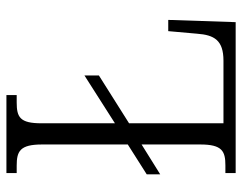

<svg xmlns="http://www.w3.org/2000/svg" viewBox="-98 -656 754 598"><g transform="rotate(-90 279.0 -357.0)"><path d="M39 0H509L516 -210H481L473 -120C469 -67 453 -38 389 -38H194V-332L343 -426V-471L194 -376V-605C194 -672 213 -682 259 -682H282V-714H39V-682H62C107 -682 128 -672 128 -603V-336L35 -277V-235L128 -293V-110C128 -42 107 -32 63 -32H39Z"/></g></svg>

Font: Noto Serif Georgian SemiCondensed Light
Style: Regular
Weight: 300
Width: 4
Designer: Monotype Design Team, Akaki Razmadze
Foundry: Google LLC
Version: Version 2.003